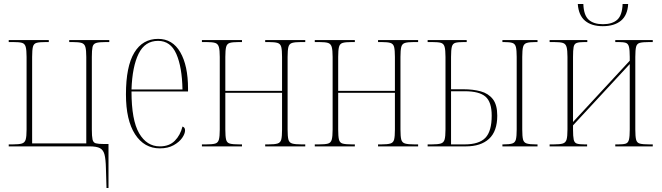

<svg xmlns="http://www.w3.org/2000/svg" viewBox="-20 -738 3336 968"><path d="M514 110Q513 65 507 41.5Q501 18 484 9Q467 0 432 0H24V-10H44Q76 -10 90.5 -14.5Q105 -19 109.5 -34.5Q114 -50 114 -85V-451Q114 -486 109.5 -502Q105 -518 91 -522Q77 -526 46 -526H24V-536H226V-526H212Q179 -526 164.5 -522Q150 -518 146 -502Q142 -486 142 -451V-15H415V-451Q415 -485 410.5 -501Q406 -517 391.5 -521.5Q377 -526 345 -526H329V-536H531V-526H514Q480 -526 465 -521.5Q450 -517 446.5 -501Q443 -485 443 -451V-85Q443 -51 446.5 -35Q450 -19 463 -15.5Q476 -12 503 -12H527V210H517Z M786 10Q707 10 661 -61Q615 -132 615 -262Q615 -403 657 -472.5Q699 -542 777 -542Q850 -542 889 -474.5Q928 -407 928 -291V-277H643Q643 -132 681.5 -66Q720 0 786 0Q833 0 861 -28Q889 -56 900 -100Q913 -96 913 -81Q913 -64 898.5 -43Q884 -22 855.5 -6Q827 10 786 10ZM900 -287Q898 -400 869 -466Q840 -532 777 -532Q711 -532 679 -467.5Q647 -403 643 -287Z M998 0V-10H1018Q1050 -10 1064.5 -14Q1079 -18 1083.5 -34Q1088 -50 1088 -85V-451Q1088 -485 1083.5 -501Q1079 -517 1065 -521.5Q1051 -526 1020 -526H998V-536H1200V-526H1184Q1152 -526 1138 -521.5Q1124 -517 1120 -501Q1116 -485 1116 -451V-280H1402V-451Q1402 -485 1398 -501Q1394 -517 1379.5 -521.5Q1365 -526 1334 -526H1317V-536H1519V-526H1498Q1467 -526 1452.5 -521.5Q1438 -517 1434 -501Q1430 -485 1430 -451V-85Q1430 -50 1434 -34.5Q1438 -19 1453 -14.5Q1468 -10 1501 -10H1519V0H1317V-10H1333Q1365 -10 1379.5 -14.5Q1394 -19 1398 -34.5Q1402 -50 1402 -85V-270H1116V-85Q1116 -50 1120 -34Q1124 -18 1139 -14Q1154 -10 1187 -10H1200V0Z M1567 0V-10H1587Q1619 -10 1633.5 -14Q1648 -18 1652.5 -34Q1657 -50 1657 -85V-451Q1657 -485 1652.5 -501Q1648 -517 1634 -521.5Q1620 -526 1589 -526H1567V-536H1769V-526H1753Q1721 -526 1707 -521.5Q1693 -517 1689 -501Q1685 -485 1685 -451V-280H1971V-451Q1971 -485 1967 -501Q1963 -517 1948.5 -521.5Q1934 -526 1903 -526H1886V-536H2088V-526H2067Q2036 -526 2021.5 -521.5Q2007 -517 2003 -501Q1999 -485 1999 -451V-85Q1999 -50 2003 -34.5Q2007 -19 2022 -14.5Q2037 -10 2070 -10H2088V0H1886V-10H1902Q1934 -10 1948.5 -14.5Q1963 -19 1967 -34.5Q1971 -50 1971 -85V-270H1685V-85Q1685 -50 1689 -34Q1693 -18 1708 -14Q1723 -10 1756 -10H1769V0Z M2136 0V-10H2156Q2188 -10 2202.5 -14.5Q2217 -19 2221.5 -34.5Q2226 -50 2226 -85V-451Q2226 -486 2221.5 -502Q2217 -518 2203 -522Q2189 -526 2158 -526H2136V-536H2333V-526H2319Q2289 -526 2275.5 -522Q2262 -518 2258 -502Q2254 -486 2254 -451V-288H2316Q2365 -288 2403.5 -277.5Q2442 -267 2464.5 -238.5Q2487 -210 2487 -155Q2487 -76 2445.5 -38Q2404 0 2329 0ZM2513 0V-10H2517Q2548 -10 2562.5 -14.5Q2577 -19 2581 -35Q2585 -51 2585 -85V-451Q2585 -485 2581 -501Q2577 -517 2563.5 -521.5Q2550 -526 2520 -526H2513V-536H2690V-526H2681Q2650 -526 2635.5 -521.5Q2621 -517 2617 -501Q2613 -485 2613 -451V-85Q2613 -50 2617 -34.5Q2621 -19 2636 -14.5Q2651 -10 2683 -10H2690V0ZM2322 -10Q2395 -10 2427 -43Q2459 -76 2459 -155Q2459 -224 2427.5 -251Q2396 -278 2323 -278H2254V-10Z M3019 -606Q2962 -606 2929.5 -633.5Q2897 -661 2893 -718H2921Q2923 -661 2948 -638.5Q2973 -616 3020 -616Q3067 -616 3092 -638.5Q3117 -661 3119 -718H3147Q3144 -661 3110.5 -633.5Q3077 -606 3019 -606ZM2751 0V-10H2771Q2803 -10 2817.5 -14.5Q2832 -19 2836.5 -34.5Q2841 -50 2841 -85V-451Q2841 -485 2836.5 -501Q2832 -517 2818 -521.5Q2804 -526 2772 -526H2751V-536H2941V-526H2927Q2900 -526 2887.5 -521.5Q2875 -517 2872 -501Q2869 -485 2869 -451V-123L3155 -432V-451Q3155 -486 3151 -502Q3147 -518 3135 -522Q3123 -526 3098 -526H3082V-536H3271V-526H3254Q3221 -526 3206 -522Q3191 -518 3187 -502Q3183 -486 3183 -451V-85Q3183 -50 3187 -34Q3191 -18 3206 -14Q3221 -10 3254 -10H3271V0H3082V-10H3098Q3123 -10 3135 -14Q3147 -18 3151 -34Q3155 -50 3155 -85V-415L2869 -106V-85Q2869 -50 2872.5 -34Q2876 -18 2888.5 -14Q2901 -10 2928 -10H2940V0Z"/></svg>

Font: Noto Serif Display Condensed Thin
Style: Regular
Weight: 100
Width: 3
Designer: Monotype Design Team
Foundry: Monotype Imaging Inc.
Version: Version 2.009